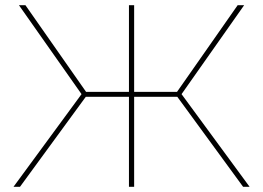

<svg xmlns="http://www.w3.org/2000/svg" viewBox="-20 -720 1014 740"><path d="M656 -357 674 -365 942 0H917ZM300 -365 318 -357 57 0H32ZM53 -700H78L318 -357L300 -349ZM296 -366H485V-347H296ZM477 -700H497V0H477ZM489 -366H678V-347H489ZM656 -357 896 -700H921L674 -349Z"/></svg>

Font: iiserrat Thin
Style: Regular
Weight: 100
Designer: Akira Ohta
Foundry: Akira Ohta
Version: Version 1.200;Glyphs 3.3.1 (3343)